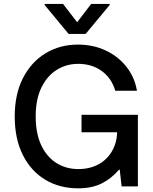

<svg xmlns="http://www.w3.org/2000/svg" viewBox="-20 -969 796 998"><path d="M387.1 9.9Q288.7 9.9 214.3 -35.3Q139.9 -80.6 98.2 -164.4Q56.5 -248.2 56.5 -363.3Q56.5 -479.4 99.4 -563.2Q142.4 -647 216.8 -692.1Q291.2 -737.2 384.9 -737.2Q463.8 -737.2 528.8 -706.9Q593.8 -676.5 636.7 -622.5Q679.7 -568.5 691.8 -497.5H579.2Q560 -562.5 509.1 -599.8Q458.1 -637.1 386 -637.1Q324.6 -637.1 274.5 -605.6Q224.4 -574.2 195 -513.3Q165.5 -452.4 165.5 -364Q165.5 -275.6 194.2 -214.5Q223 -153.4 273.1 -121.8Q323.2 -90.2 387.1 -90.2Q446.4 -90.2 491.3 -114.5Q536.2 -138.8 561.6 -182.2Q587 -225.5 589.1 -281.6H403.8V-372.2H696.7V0H612.2L602.3 -87H598.7Q558.9 -40.5 508.2 -15.3Q457.4 9.9 387.1 9.9ZM425.1 -792.6H336.6L212 -943.2V-948.5H307.9L381 -853.3L453.8 -948.5H550.1V-943.2Z"/></svg>

Font: Linik Sans Medium
Style: Regular
Weight: 500
Designer: Rasmus Andersson (font), Cristiano Sobral (main changes)
Foundry: rsms
Version: Version 3.018;June 1, 2022;FontCreator 14.0.0.2814 64-bit; t